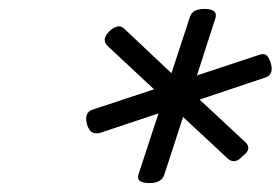

<svg xmlns="http://www.w3.org/2000/svg" viewBox="-20 -1062 628 430"><path d="M315 -652Q284 -652 290 -671L335 -808L203 -764Q193 -762 186 -766Q179 -770 175 -783Q168 -809 186 -816L325 -862L221 -959Q214 -966 214.5 -974Q215 -982 225 -992Q233 -1000 242 -1002.5Q251 -1005 259 -997L364 -898L405 -1023Q408 -1033 416 -1037.5Q424 -1042 438 -1042Q467 -1042 463 -1023L421 -893L560 -939Q571 -943 576.5 -938.5Q582 -934 586 -922Q594 -896 576 -889L427 -839L529 -744Q537 -737 536 -729Q535 -721 524 -713Q516 -704 508 -701.5Q500 -699 491 -706L390 -800L348 -671Q342 -652 315 -652Z"/></svg>

Font: Playwrite IN
Style: Regular
Weight: 400
Designer: Veronika Burian, José Scaglione
Foundry: TypeTogether
Version: Version 1.002